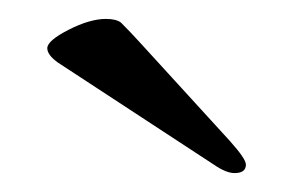

<svg xmlns="http://www.w3.org/2000/svg" viewBox="-20 -673 316 203"><path d="M228 -490Q219 -490 206 -499L41 -607Q30 -615 30 -622Q30 -630 52.5 -641.5Q75 -653 92 -653Q103 -653 108 -649Q118 -639 128 -628L223 -524Q240 -505 240 -499Q240 -490 228 -490Z"/></svg>

Font: UnnaMedium
Style: Regular
Weight: 500
Designer: Jorge de Buen Unna
Foundry: Omnibus-Type
Version: Version 2.008;hotconv 1.0.109;makeotfexe 2.5.65596